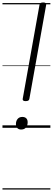

<svg xmlns="http://www.w3.org/2000/svg" viewBox="-20 -1035 428 1555"><path d="M188 -216Q160 -216 164 -235L300 -996Q301 -1007 308.5 -1011Q316 -1015 330 -1015Q357 -1015 354 -996L218 -235Q217 -226 210 -221Q203 -216 188 -216ZM151 14Q132 14 120.5 2.5Q109 -9 109 -30Q109 -55 122.5 -71.5Q136 -88 161 -88Q181 -88 192.5 -77Q204 -66 204 -45Q204 -19 190.5 -2.5Q177 14 151 14ZM0 490H388V500H0ZM0 -20H388V0H0ZM0 -505H388V-500H0ZM0 -1010H388V-1000H0Z"/></svg>

Font: Playwrite ZA Guides
Style: Regular
Weight: 400
Designer: Veronika Burian, José Scaglione
Foundry: TypeTogether
Version: Version 1.003